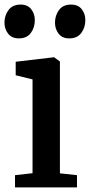

<svg xmlns="http://www.w3.org/2000/svg" viewBox="-30 -818 393 838"><path d="M35.5 0V-53.5L112 -62V-471.5L38.5 -489.5V-548.5L204.5 -568H206.5L231.5 -549.5V-61.5L306 -53.5V0ZM51.5 -650.5Q21.5 -650.5 5.5 -671Q-10.5 -691.5 -10.5 -719Q-10.5 -750.5 7.2 -774.2Q25 -798 59.5 -798H60.5Q90.5 -798 106.2 -777.8Q122 -757.5 122 -730Q122 -698.5 104.8 -674.5Q87.5 -650.5 52.5 -650.5ZM271.5 -650.5Q241.5 -650.5 225.8 -671Q210 -691.5 210 -719Q210 -750.5 227.5 -774.2Q245 -798 279.5 -798H280.5Q311 -798 326.8 -777.8Q342.5 -757.5 342.5 -730Q342.5 -698.5 325 -674.5Q307.5 -650.5 272.5 -650.5Z"/></svg>

Font: Merriweather Light 18pt SemiBold
Style: Regular
Weight: 600
Version: Version 2.100